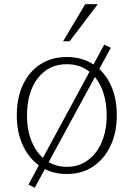

<svg xmlns="http://www.w3.org/2000/svg" viewBox="-20 -805 625 899"><path d="M142.6 74.2 113.3 59.1 467.8 -595.7 499 -581.5ZM293 9.8Q222.2 9.8 169.4 -25.6Q116.7 -61 87.6 -123Q58.6 -185.1 58.6 -264.2Q58.6 -347.2 87.6 -408.7Q116.7 -470.2 169.4 -504.2Q222.2 -538.1 293 -538.1Q363.8 -538.1 416.3 -504.2Q468.8 -470.2 497.8 -408.7Q526.9 -347.2 526.9 -264.2Q526.9 -185.1 497.8 -123Q468.8 -61 416.3 -25.6Q363.8 9.8 293 9.8ZM293 -23.9Q349.6 -23.9 391.6 -54.9Q433.6 -85.9 456.5 -140.1Q479.5 -194.3 479.5 -262.7Q479.5 -335.9 456.5 -390.4Q433.6 -444.8 391.6 -474.6Q349.6 -504.4 293 -504.4Q207.5 -504.4 157 -438.7Q106.4 -373 106.4 -263.2Q106.4 -194.3 129.4 -140.1Q152.3 -85.9 194.3 -54.9Q236.3 -23.9 293 -23.9ZM275.4 -611.8 378.9 -785.2H437.5L306.2 -611.8Z"/></svg>

Font: Comme Thin
Style: Regular
Weight: 250
Version: Version 1.000;gftools[0.9.27]